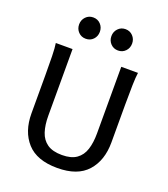

<svg xmlns="http://www.w3.org/2000/svg" viewBox="-167 -1059 1043 1190"><g transform="rotate(20 354.0 -464.0)"><path d="M508.8 -712.9H619.1Q614.7 -683.6 613.3 -629.9Q611.8 -576.2 611.8 -500.5V-251.5Q611.8 -132.3 547.4 -60.1Q482.9 12.2 349.6 12.2Q214.4 12.2 149.4 -60.1Q84.5 -132.3 84.5 -251.5V-500.5Q84.5 -572.8 83.3 -628.2Q82 -683.6 77.1 -712.9H187.5V-273.4Q187.5 -212.4 202.1 -167.5Q216.8 -122.6 252.2 -97.9Q287.6 -73.2 349.6 -73.2Q410.2 -73.2 445.1 -97.9Q480 -122.6 494.4 -167.5Q508.8 -212.4 508.8 -273.4ZM386.2 -871.1Q386.2 -900.4 405.8 -920.9Q425.3 -941.4 454.6 -941.4Q483.9 -941.4 503.4 -920.9Q522.9 -900.4 522.9 -871.1Q522.9 -841.3 503.4 -821Q483.9 -800.8 454.6 -800.8Q425.3 -800.8 405.8 -821Q386.2 -841.3 386.2 -871.1ZM173.3 -871.1Q173.3 -900.4 192.9 -920.9Q212.4 -941.4 241.7 -941.4Q271.5 -941.4 290.8 -920.9Q310.1 -900.4 310.1 -871.1Q310.1 -841.3 290.8 -821Q271.5 -800.8 241.7 -800.8Q212.4 -800.8 192.9 -821Q173.3 -841.3 173.3 -871.1Z"/></g></svg>

Font: Kanchenjunga Medium
Style: Regular
Weight: 500
Version: Version 2.001